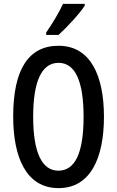

<svg xmlns="http://www.w3.org/2000/svg" viewBox="-20 -960 603 990"><path d="M417 -931V-940H305C284 -895 254 -845 218 -792V-780H282C324 -818 391 -890 417 -931ZM516 -358C516 -569 447 -724 282 -724C127 -724 48 -602 48 -359C48 -149 115 10 282 10C447 10 516 -146 516 -358ZM151 -358C151 -541 195 -636 282 -636C367 -636 411 -543 411 -358C411 -171 367 -80 281 -80C196 -80 151 -174 151 -358Z"/></svg>

Font: Noto Sans Khmer ExtraCondensed Medium
Style: Regular
Weight: 500
Width: 2
Designer: Danh Hong and the Monotype Design Team
Foundry: Monotype Imaging Inc.
Version: Version 2.004